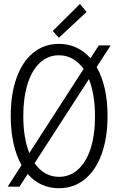

<svg xmlns="http://www.w3.org/2000/svg" viewBox="-20 -951 602 978"><path d="M121.1 -64.9 79.1 0H19L89.8 -109.9Q63 -157.2 48.8 -220.7Q34.7 -284.2 34.7 -360.4Q34.7 -471.7 64.5 -554.7Q94.2 -637.7 149.7 -682.6Q205.1 -727.5 279.8 -727.5Q328.1 -727.5 368.9 -708.7Q409.7 -689.9 440.9 -654.3L483.4 -719.7H543.5L472.2 -609.4Q499.5 -562 513.7 -499Q527.8 -436 527.8 -360.4Q527.8 -249 497.6 -165.8Q467.3 -82.5 411.4 -37.4Q355.5 7.8 279.8 7.8Q232.4 7.8 192.1 -10.7Q151.9 -29.3 121.1 -64.9ZM463.9 -358.4Q463.9 -469.2 433.1 -548.3L156.2 -119.6Q179.7 -85.9 210.9 -68.1Q242.2 -50.3 279.8 -50.3Q336.4 -50.3 377.9 -87.9Q419.4 -125.5 441.7 -194.8Q463.9 -264.2 463.9 -358.4ZM248.5 -793 387.2 -930.7 420.9 -890.1 279.8 -758.8ZM129.4 -171.4 405.8 -599.6Q381.8 -633.8 350.1 -651.6Q318.4 -669.4 279.8 -669.4Q224.1 -669.4 183.1 -631.1Q142.1 -592.8 120.4 -522.9Q98.6 -453.1 98.6 -360.4Q98.6 -248.5 129.4 -171.4Z"/></svg>

Font: Reddit Mono Light
Style: Regular
Weight: 300
Monospace: yes
Designer: Stephen Hutchings
Foundry: Reddit
Version: Version 1.011